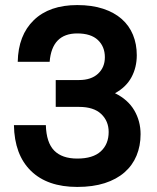

<svg xmlns="http://www.w3.org/2000/svg" viewBox="-20 -729 620 758"><path d="M285 9Q167 9 102 -54.5Q37 -118 35 -235H161Q163 -166 194 -134.5Q225 -103 285 -103Q347 -103 378 -131.5Q409 -160 409 -208Q409 -251 379.5 -279Q350 -307 292 -307H200V-413H292Q340 -413 367 -438Q394 -463 394 -503Q394 -545 366.5 -571Q339 -597 285 -597Q185 -597 176 -485H50Q52 -590 113.5 -649.5Q175 -709 285 -709Q343 -709 387 -694.5Q431 -680 460.5 -654Q490 -628 505 -591.5Q520 -555 520 -511Q520 -463 499 -424Q478 -385 434 -361Q485 -336 510 -293.5Q535 -251 535 -199Q535 -153 519 -114.5Q503 -76 471.5 -48.5Q440 -21 393.5 -6Q347 9 285 9Z"/></svg>

Font: PT Root UI Web Bold
Style: Regular
Weight: 700
Designer: Vitaly Kuzmin
Foundry: ParaType Ltd.
Version: Version 1.000W